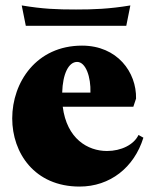

<svg xmlns="http://www.w3.org/2000/svg" viewBox="-20 -675 575 707"><path d="M273 12C385 12 474 -58 508 -168L490 -178C473 -142 426 -119 374 -119C303 -119 226 -164 211 -282H471L481 -312C483 -409 412 -507 282 -507C114 -507 25 -372 25 -239C25 -112 107 12 273 12ZM60 -655 75 -580H445L460 -655C382 -642 324 -640 260 -640C188 -640 138 -642 60 -655ZM209 -334C211 -404 233 -447 264 -447C296 -447 315 -391 313 -334Z"/></svg>

Font: Sinistre Bold
Style: Regular
Weight: 900
Designer: Jules Durand
Foundry: Collletttivo
Version: Version 69.420;Glyphs 3.2 (3217)